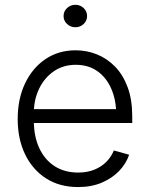

<svg xmlns="http://www.w3.org/2000/svg" viewBox="-20 -757 614 789"><path d="M300.8 11.7Q224.6 11.7 168.9 -24.2Q113.3 -60.1 83 -123Q52.7 -186 52.7 -268.1Q52.7 -350.1 82.8 -413.8Q112.8 -477.5 166.5 -513.9Q220.2 -550.3 291 -550.3Q336.9 -550.3 378.7 -533.4Q420.4 -516.6 453.1 -482.9Q485.8 -449.2 504.6 -398.4Q523.4 -347.7 523.4 -279.3V-251.5H95.2V-308.6H487.8L457.5 -287.6Q457.5 -345.7 437.5 -391.8Q417.5 -438 380.4 -464.4Q343.3 -490.7 291 -490.7Q239.7 -490.7 200.9 -463.9Q162.1 -437 140.6 -392.1Q119.1 -347.2 119.1 -293V-260.3Q119.1 -196.3 141.4 -148.4Q163.6 -100.6 204.3 -74.2Q245.1 -47.9 301.3 -47.9Q339.4 -47.9 368.7 -60.1Q397.9 -72.3 418 -93Q438 -113.8 447.8 -138.7L510.7 -121.1Q498.5 -85 470 -54.9Q441.4 -24.9 398.7 -6.6Q356 11.7 300.8 11.7ZM289.6 -645Q270 -645 255.6 -658.4Q241.2 -671.9 241.2 -690.9Q241.2 -710.4 255.6 -723.9Q270 -737.3 289.6 -737.3Q309.6 -737.3 323.7 -723.9Q337.9 -710.4 337.9 -690.9Q337.9 -671.9 323.7 -658.4Q309.6 -645 289.6 -645Z"/></svg>

Font: Inter 16pt Light
Style: Regular
Weight: 300
Version: Version 4.001;git-66647c0bb